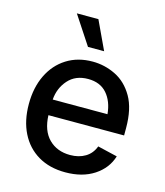

<svg xmlns="http://www.w3.org/2000/svg" viewBox="-115 -850 816 949"><g transform="rotate(15 293.5 -376.0)"><path d="M307.6 11.2Q227.1 11.2 168.5 -23.4Q109.9 -58.1 78.4 -121.1Q46.9 -184.1 46.9 -269Q46.9 -353 77.9 -417Q108.9 -481 165.5 -516.8Q222.2 -552.7 298.3 -552.7Q360.4 -552.7 416.3 -525.1Q472.2 -497.6 507.1 -437.3Q542 -377 542 -278.3V-240.2H154.8Q157.7 -161.1 199.7 -119.4Q241.7 -77.6 308.6 -77.6Q353.5 -77.6 386 -97.2Q418.5 -116.7 432.6 -154.8L533.7 -130.9Q514.2 -66.9 454.6 -27.8Q395 11.2 307.6 11.2ZM155.3 -320.3H435.5Q429.7 -384.8 395.3 -424.3Q360.8 -463.9 298.8 -463.9Q234.4 -463.9 197 -421.6Q159.7 -379.4 155.3 -320.3ZM256.3 -616.7 160.2 -762.7H270.5L338.9 -616.7Z"/></g></svg>

Font: Inter Medium
Style: Regular
Weight: 500
Designer: Rasmus Andersson
Foundry: rsms
Version: Version 4.001;git-9221beed3